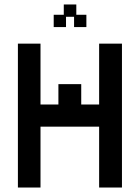

<svg xmlns="http://www.w3.org/2000/svg" viewBox="-20 -826 626 858"><path d="M60 12V-631H161V-359H241V-450H343V-359H423V-631H525V12H423V-260H161V12ZM220 -705V-760H265V-806H321V-760H366V-705H311V-751H275V-705Z"/></svg>

Font: Pixelify Sans
Style: Regular
Weight: 400
Designer: Stefie Justprince
Foundry: Typecalism Foundryline
Version: Version 1.000;February 13, 2025;FontCreator 15.0.0.3015 64-b